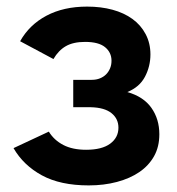

<svg xmlns="http://www.w3.org/2000/svg" viewBox="-20 -553 536 582"><path d="M249 9Q163 9 107 -21.5Q51 -52 21 -104L128 -154Q144 -128 172 -113.5Q200 -99 241 -99Q289 -99 314 -117.5Q339 -136 339 -166Q339 -193 318 -210Q297 -227 255 -228H202V-311H258Q272 -311 283 -315.5Q294 -320 301.5 -327.5Q309 -335 313.5 -345.5Q318 -356 318 -369Q318 -394 298.5 -410Q279 -426 238 -426Q202 -426 179.5 -413Q157 -400 142 -374L41 -428Q69 -478 121 -505.5Q173 -533 244 -533Q286 -533 321 -523.5Q356 -514 381.5 -495.5Q407 -477 421.5 -449.5Q436 -422 436 -388Q436 -352 419.5 -320.5Q403 -289 366 -274Q415 -260 439 -226Q463 -192 463 -146Q463 -108 447 -79.5Q431 -51 402.5 -31.5Q374 -12 334.5 -1.5Q295 9 249 9Z"/></svg>

Font: Rising Sun
Style: Bold
Weight: 700
Designer: Matt McInerney, Pablo Impallari, Rodrigo Fuenzalida (Raleway font), Stephen Hutchings (Greek), Cristiano Sobral (main ch
Foundry: The Rising Sun Project Authors
Version: Version 4.327; ttfautohint (v1.8.4.7-5d5b-dirty)